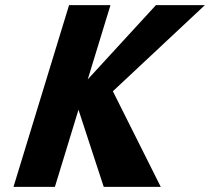

<svg xmlns="http://www.w3.org/2000/svg" viewBox="-20 -722 811 741"><path d="M600.4 -0.9 415.6 -369.8 770.6 -702.1H581.7L318.7 -415.7L406.3 -702.1H246.5L32.1 -0.9H191.9L282.9 -298.4L380.3 -0.9Z"/></svg>

Font: Hussar
Style: BdSuprConOblThree
Weight: 700
Foundry: Cannot Into Space Fonts
Version: Version 2.00